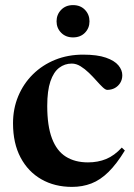

<svg xmlns="http://www.w3.org/2000/svg" viewBox="-20 -720 524 752"><path d="M305.5 -506Q361 -506 394.8 -494.2Q428.5 -482.5 443.8 -464Q459 -445.5 459 -425.5Q459 -408.5 451 -395.5Q443 -382.5 429.8 -375.2Q416.5 -368 400 -368Q393 -368 382 -378.5Q371 -389 357.5 -404.2Q344 -419.5 328.2 -434.8Q312.5 -450 295.5 -460.5Q278.5 -471 261 -471Q233.5 -471 211.8 -454.5Q190 -438 177.5 -401.5Q165 -365 165 -305Q165 -227 183.5 -178Q202 -129 237.8 -106.5Q273.5 -84 324.5 -84Q363.5 -84 395.8 -97.2Q428 -110.5 457 -142L469 -130.5Q437 -78 405 -46.5Q373 -15 338 -1.5Q303 12 262 12Q194 12 142 -17.8Q90 -47.5 60.5 -103.2Q31 -159 31 -237Q31 -294.5 51.5 -343.5Q72 -392.5 109 -429Q146 -465.5 196 -485.8Q246 -506 305.5 -506ZM266 -573.5Q237.5 -573.5 219.5 -591.8Q201.5 -610 201.5 -636.5Q201.5 -663 219.5 -681.5Q237.5 -700 266 -700Q295 -700 312.8 -681.5Q330.5 -663 330.5 -636.5Q330.5 -610 312.8 -591.8Q295 -573.5 266 -573.5Z"/></svg>

Font: Newsreader 60pt SemiBold
Style: Regular
Weight: 600
Designer: Hugues Gentile
Foundry: Production Type
Version: Version 1.003